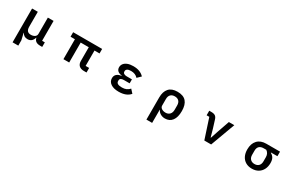

<svg xmlns="http://www.w3.org/2000/svg" viewBox="182 -2037 5636 3722"><g transform="rotate(30 3000.0 -175.5)"><path d="M250 210V-547H378V-214Q378 -153 403.5 -123Q429 -93 482 -93Q533 -93 568 -116.5Q603 -140 603 -184V-547H731V-102H792V0H744Q625 0 606 -97H602Q569 13 469 13Q426 13 397 -4.5Q368 -22 348 -58H343L378 91V210Z M1267 0V-446H1169V-547H1818V-446H1705V-102H1784V0H1725Q1653 0 1615 -36Q1577 -72 1577 -139V-446H1396V0Z M2265 -153Q2265 -209 2302 -242.5Q2339 -276 2407 -284V-289Q2343 -297 2311 -326.5Q2279 -356 2279 -405Q2279 -450 2306.5 -485.5Q2334 -521 2386 -541Q2438 -561 2511 -561Q2592 -561 2651 -538Q2710 -515 2752 -470L2674 -394Q2618 -458 2519 -458Q2465 -458 2437.5 -440.5Q2410 -423 2410 -394V-384Q2410 -356 2433 -340.5Q2456 -325 2497 -325H2613V-236H2486Q2397 -236 2397 -176V-164Q2397 -127 2427.5 -109Q2458 -91 2523 -91Q2578 -91 2619 -109Q2660 -127 2691 -163L2761 -86Q2677 12 2507 12Q2394 12 2329.5 -32.5Q2265 -77 2265 -153Z M3246 -286Q3246 -417 3309.5 -488.5Q3373 -560 3501 -560Q3634 -560 3696.5 -488Q3759 -416 3759 -276Q3759 -137 3703 -62Q3647 13 3543 13Q3486 13 3440.5 -14.5Q3395 -42 3379 -84H3374V210H3246ZM3625 -229V-325Q3625 -388 3592 -422Q3559 -456 3500 -456Q3440 -456 3407 -422Q3374 -388 3374 -325V-179Q3374 -139 3410 -115Q3446 -91 3498 -91Q3556 -91 3590.5 -127.5Q3625 -164 3625 -229Z M4421 0 4275 -446H4215V-548H4264Q4321 -548 4352 -526Q4383 -504 4398 -450L4451 -280L4498 -112H4505L4561 -280L4654 -548H4776L4574 0Z M5228 -268Q5228 -399 5297.5 -473Q5367 -547 5493 -547H5800V-445H5657V-438Q5706 -411 5728.5 -369.5Q5751 -328 5751 -261Q5751 -180 5719 -118Q5687 -56 5628 -21.5Q5569 13 5489 13Q5409 13 5350 -21.5Q5291 -56 5259.5 -119.5Q5228 -183 5228 -268ZM5616 -224V-317Q5616 -400 5551 -445H5493Q5430 -445 5396 -412.5Q5362 -380 5362 -317V-224Q5362 -161 5396.5 -126Q5431 -91 5489 -91Q5548 -91 5582 -125.5Q5616 -160 5616 -224Z"/></g></svg>

Font: IBM Plex Sans JP SemiBold
Style: Regular
Weight: 600
Designer: Mike Abbink; Paul van der Laan; Pieter van Rosmalen; Wujin Sim; Yejin Wi; Jinhee Kim; Boomi Park; Yona Kim; Kichan Ma
Foundry: Sandoll Inc.
Version: Version 1.001